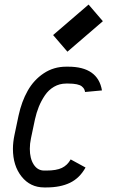

<svg xmlns="http://www.w3.org/2000/svg" viewBox="-20 -801 490 833"><path d="M272.5 -576.7 210.4 -648.9 364.3 -781.2 426.3 -709ZM349.1 -401.9Q347.7 -409.7 345 -414.8Q342.3 -419.9 335.2 -426Q328.1 -432.1 313.2 -435.3Q298.3 -438.5 275.9 -438.5H267.1Q238.3 -438.5 214.4 -424.6Q190.4 -410.6 174.6 -387Q158.7 -363.3 148.4 -337.9Q138.2 -312.5 131.8 -283.7L114.3 -200.7Q109.4 -177.7 109.4 -155.3Q109.4 -113.3 126.2 -87.2Q143.1 -61 171.9 -61H180.7Q224.6 -61 248.5 -72.5Q272.5 -84 286.6 -109.4L351.1 -74.2Q325.7 -28.3 283.9 -8.1Q242.2 12.2 180.7 12.2H171.9Q111.3 12.2 73.7 -34.9Q36.1 -82 36.1 -155.3Q36.1 -183.6 43 -216.3L60.5 -299.3Q73.7 -360.4 100.1 -407.2Q126.5 -454.1 169.7 -482.9Q212.9 -511.7 267.1 -511.7H275.9Q404.8 -511.7 422.4 -408.7Z"/></svg>

Font: Anka/Coder Narrow
Style: Italic
Weight: 400
Width: 3
Italic angle: -12°
Monospace: yes
Version: Version 001.100